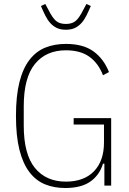

<svg xmlns="http://www.w3.org/2000/svg" viewBox="-20 -930 646 962"><path d="M503 -110H496Q479 -53 433 -20.5Q387 12 307 12Q251 12 205.5 -6.5Q160 -25 127.5 -67.5Q95 -110 77.5 -179Q60 -248 60 -349Q60 -450 77.5 -519Q95 -588 128 -630.5Q161 -673 207 -691.5Q253 -710 310 -710Q397 -710 448.5 -672.5Q500 -635 526 -569L496 -553Q473 -613 428 -645.5Q383 -678 310 -678Q211 -678 155 -609.5Q99 -541 99 -397V-301Q99 -157 155 -88.5Q211 -20 310 -20Q401 -20 451 -72Q501 -124 501 -216V-306H349V-338H537V0H503ZM310 -781Q283 -781 264.5 -790Q246 -799 232 -814.5Q218 -830 207 -852Q196 -874 185 -900L207 -910L222 -882Q243 -840 261 -825Q279 -810 310 -810Q341 -810 359 -825Q377 -840 398 -882L413 -910L435 -900Q424 -874 413 -852Q402 -830 388 -814.5Q374 -799 355.5 -790Q337 -781 310 -781Z"/></svg>

Font: IBM Plex Sans Cond ExtLt
Style: Regular
Weight: 200
Width: 3
Designer: Mike Abbink, Paul van der Laan, Pieter van Rosmalen
Foundry: Bold Monday
Version: Version 1.3